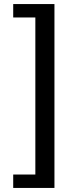

<svg xmlns="http://www.w3.org/2000/svg" viewBox="-20 -780 345 945"><path d="M248 145H45V79H154V-694H45V-760H248Z"/></svg>

Font: Maitree Medium
Style: Regular
Weight: 500
Designer: CadsonDemak Team
Foundry: CadsonDemak
Version: Version 1.010